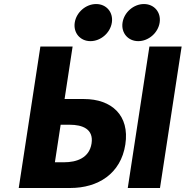

<svg xmlns="http://www.w3.org/2000/svg" viewBox="-20 -933 921 952"><path d="M280.7 -314.5H325.8C388.7 -314.5 444.9 -293.3 434 -221.9C422.9 -149.6 360.2 -128.4 297.3 -128.4H252.2ZM72.9 -0.9H328.8C465.6 -0.9 579.3 -71.4 601.5 -216.8C623.6 -361.3 533.1 -442 396.3 -442H300.2L340 -702.1H180.2ZM880.6 -702.1H720.8L613.5 -0.9H773.3ZM693.7 -913C642.7 -913 595.4 -872 587.6 -821C579.8 -770 614.6 -729 665.6 -729C716.6 -729 763.8 -770 771.6 -821C779.4 -872 744.7 -913 693.7 -913ZM456.7 -913C405.7 -913 358.4 -872 350.6 -821C342.8 -770 377.6 -729 428.6 -729C479.6 -729 526.8 -770 534.6 -821C542.4 -872 507.7 -913 456.7 -913Z"/></svg>

Font: Sztylet
Style: BdObl
Weight: 700
Foundry: Cannot Into Space Fonts, PlusOne Fonts
Version: Version 0.12